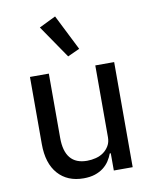

<svg xmlns="http://www.w3.org/2000/svg" viewBox="-88 -853 750 932"><g transform="rotate(-10 287.0 -387.0)"><path d="M399 -85H394Q387 -66 375.5 -48.5Q364 -31 346.5 -17.5Q329 -4 305 4Q281 12 249 12Q169 12 123 -40Q77 -92 77 -187V-518H170V-201Q170 -69 280 -69Q302 -69 323.5 -74.5Q345 -80 361.5 -92Q378 -104 388.5 -122Q399 -140 399 -164V-518H492V0H399ZM166 -746 248 -786 336 -611 277 -584Z"/></g></svg>

Font: IBM Plex Sans Hebrew Text
Style: Regular
Weight: 450
Designer: Mike Abbink, Paul van der Laan, Pieter van Rosmalen, Yanek Iontef
Foundry: Bold Monday
Version: Version 1.2